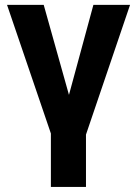

<svg xmlns="http://www.w3.org/2000/svg" viewBox="-20 -548 550 772"><path d="M8.3 0ZM257.3 -166.5 355.5 -528.3H502.9L325.7 -6.8V203.6H184.6V-11.2L8.3 -528.3H155.8Z"/></svg>

Font: Roboto-o
Style: o-Bold
Weight: 700
Designer: Google
Version: Version 2.134; 2016; ttfautohint (v1.6)